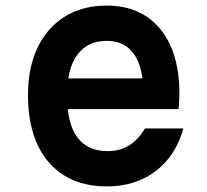

<svg xmlns="http://www.w3.org/2000/svg" viewBox="-20 -648 740 686"><path d="M635 -189Q608 -91 536 -36.5Q464 18 362 18Q229 18 154.5 -68Q80 -154 80 -309Q80 -407 114.5 -478.5Q149 -550 212 -589Q275 -628 361 -628Q483 -628 552 -545Q621 -462 621 -312Q621 -297 620 -283.5Q619 -270 618 -258H222Q239 -108 365 -108Q450 -108 498 -189ZM361 -502Q304 -502 269 -467Q234 -432 224 -368H489Q470 -502 361 -502Z"/></svg>

Font: Martian Mono SemiBold
Style: Regular
Weight: 600
Monospace: yes
Designer: Roman Shamin
Foundry: Evil Martians
Version: Version 1.000; ttfautohint (v1.8.4.7-5d5b)